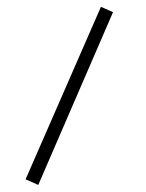

<svg xmlns="http://www.w3.org/2000/svg" viewBox="-20 -334 417 549"><path d="M268.6 -314.5 303.2 -299.3 89.4 194.8 53.2 178.7Z"/></svg>

Font: Vazir Thin FD-WOL-UI
Style: Thin-FD-WOL-UI
Weight: 100
Designer: Saber Rastikerdar
Foundry: Saber Rastikerdar
Version: Version 30.1.0